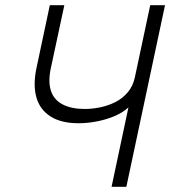

<svg xmlns="http://www.w3.org/2000/svg" viewBox="-20 -720 656 740"><path d="M616 -700H559L500 -423Q493 -389 473 -365Q453 -341 425.5 -327Q398 -313 367 -306.5Q336 -300 307 -300Q256 -300 222.5 -317Q189 -334 177 -368Q165 -402 175 -453L228 -700H172L120 -455Q107 -391 120.5 -344Q134 -297 175 -271Q216 -245 283 -245Q315 -245 350.5 -251.5Q386 -258 419 -271.5Q452 -285 475 -306L410 0H467Z"/></svg>

Font: Advent Pro
Style: Italic
Weight: 400
Italic angle: -12°
Designer: VivaRado, Andreas Kalpakidis
Foundry: VivaRado, Andreas Kalpakidis
Version: Version 3.000